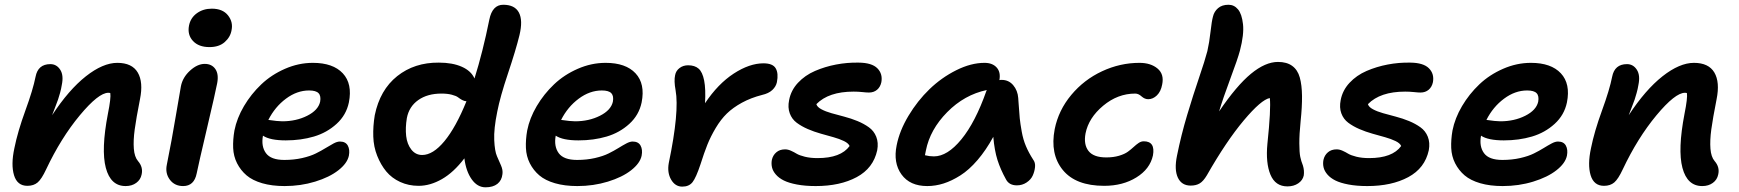

<svg xmlns="http://www.w3.org/2000/svg" viewBox="-20 -780 7382 815"><path d="M513.2 9.8Q449.7 9.8 429.2 -67.4Q408.7 -144.5 438 -296.9Q451.7 -364.7 448.2 -384.8Q445.3 -386.2 439.9 -386.2Q398.4 -386.2 318.6 -290.3Q238.8 -194.3 175.8 -61Q156.7 -20 139.9 -5.6Q123 8.8 96.2 8.8Q53.2 8.8 39.6 -36.1Q25.9 -81.1 41 -150.9Q55.2 -221.7 87.6 -310.5Q120.1 -399.4 130.9 -454.1Q141.1 -507.8 193.8 -507.8Q220.2 -507.8 235.6 -484.1Q251 -460.4 242.2 -418.9Q239.7 -402.8 234.9 -385.5Q230 -368.2 226.3 -357.2Q222.7 -346.2 213.9 -324Q205.1 -301.8 201.2 -291Q272 -398.9 344.5 -456.1Q417 -513.2 478 -513.2Q540.5 -513.2 564.7 -472.2Q588.9 -431.2 574.2 -358.9Q558.1 -277.3 551.8 -230.5Q545.4 -183.6 548.1 -148.7Q550.8 -113.8 565.9 -96.2Q588.4 -70.3 581.1 -39.1Q576.7 -17.1 558.3 -3.7Q540 9.8 513.2 9.8Z M869.1 -580.1Q823.2 -580.1 799.1 -606.2Q774.9 -632.3 782.2 -670.9Q788.6 -704.1 815.4 -723.6Q842.3 -743.2 878.9 -743.2Q925.3 -743.2 947.8 -714.8Q970.2 -686.5 962.9 -651.9Q958 -622.6 933.8 -601.3Q909.7 -580.1 869.1 -580.1ZM757.3 9.8Q721.2 9.8 700.9 -17.3Q680.7 -44.4 688 -80.1Q709.5 -187 726.1 -286.9Q742.7 -386.7 748 -414.1Q755.4 -451.7 786.6 -480.2Q817.9 -508.8 849.1 -508.8Q878.9 -508.8 894 -487.1Q909.2 -465.3 901.9 -426.8Q895 -390.1 858.4 -234.6Q821.8 -79.1 814.9 -43.9Q804.2 9.8 757.3 9.8Z M1188 9.8Q1134.3 9.8 1093 -2.2Q1051.8 -14.2 1026.6 -35.6Q1001.5 -57.1 986.3 -86.9Q971.2 -116.7 969.7 -151.9Q968.3 -187 975.1 -226.1Q985.4 -278.3 1015.6 -329.6Q1045.9 -380.9 1089.1 -421.9Q1132.3 -462.9 1189.9 -488Q1247.6 -513.2 1308.1 -513.2Q1393.6 -513.2 1435.1 -468.8Q1476.6 -424.3 1460.9 -345.2Q1449.7 -291.5 1408.7 -254.2Q1367.7 -216.8 1312.5 -200.4Q1257.3 -184.1 1192.9 -184.1Q1126 -184.1 1096.2 -204.1Q1087.9 -158.7 1108.9 -129.9Q1129.9 -101.1 1187 -101.1Q1227.5 -101.1 1262.7 -109.1Q1297.9 -117.2 1320.8 -128.7Q1343.8 -140.1 1362.3 -151.6Q1380.9 -163.1 1396 -171.1Q1411.1 -179.2 1422.9 -179.2Q1446.8 -179.2 1456.3 -162.1Q1465.8 -145 1460.9 -119.1Q1454.1 -86.9 1416.5 -57.4Q1378.9 -27.8 1317.6 -9Q1256.3 9.8 1188 9.8ZM1292 -396Q1240.7 -396 1193.8 -361.1Q1147 -326.2 1119.1 -271Q1158.7 -265.1 1178.2 -265.1Q1237.3 -265.1 1283.9 -288.6Q1330.6 -312 1338.9 -348.1Q1343.3 -372.6 1332.3 -384.3Q1321.3 -396 1292 -396Z M1756.8 8.8Q1714.4 8.8 1678.7 -7.6Q1643.1 -23.9 1619.6 -52.2Q1596.2 -80.6 1581.1 -118.7Q1565.9 -156.7 1564.5 -200.4Q1563 -244.1 1570.8 -291Q1592.8 -398.4 1666 -456.8Q1739.3 -515.1 1842.8 -514.2Q1900.9 -514.2 1940.4 -496.6Q1980 -479 1994.1 -446.8Q2029.3 -559.1 2057.1 -696.8Q2069.8 -759.8 2116.2 -759.8Q2165 -759.8 2182.6 -726.8Q2200.2 -693.8 2185.1 -630.9Q2169.4 -566.9 2136.2 -468Q2103 -369.1 2090.8 -306.2Q2075.7 -232.4 2077.9 -185.3Q2080.1 -138.2 2089.4 -117.2Q2098.6 -96.2 2106.9 -77.1Q2115.2 -58.1 2112.8 -41Q2109.9 -14.2 2091.3 0.5Q2072.8 15.1 2041 15.1Q2006.3 15.1 1982.2 -19Q1958 -53.2 1951.2 -107.9Q1905.8 -48.3 1856 -19.8Q1806.2 8.8 1756.8 8.8ZM1707 -278.8Q1700.2 -237.3 1704.1 -202.6Q1708 -168 1726.1 -145Q1744.1 -122.1 1772 -122.1Q1817.9 -122.1 1866.5 -180.7Q1915 -239.3 1960 -350.1Q1950.7 -350.6 1941.4 -355.7Q1932.1 -360.8 1924.3 -366.9Q1916.5 -373 1897.9 -377.9Q1879.4 -382.8 1854 -382.8Q1794.4 -382.8 1755.4 -355.2Q1716.3 -327.6 1707 -278.8Z M2430.7 9.8Q2377 9.8 2335.7 -2.2Q2294.4 -14.2 2269.3 -35.6Q2244.1 -57.1 2229 -86.9Q2213.9 -116.7 2212.4 -151.9Q2210.9 -187 2217.8 -226.1Q2228 -278.3 2258.3 -329.6Q2288.6 -380.9 2331.8 -421.9Q2375 -462.9 2432.6 -488Q2490.2 -513.2 2550.8 -513.2Q2636.2 -513.2 2677.7 -468.8Q2719.2 -424.3 2703.6 -345.2Q2692.4 -291.5 2651.4 -254.2Q2610.4 -216.8 2555.2 -200.4Q2500 -184.1 2435.5 -184.1Q2368.7 -184.1 2338.9 -204.1Q2330.6 -158.7 2351.6 -129.9Q2372.6 -101.1 2429.7 -101.1Q2470.2 -101.1 2505.4 -109.1Q2540.5 -117.2 2563.5 -128.7Q2586.4 -140.1 2605 -151.6Q2623.5 -163.1 2638.7 -171.1Q2653.8 -179.2 2665.5 -179.2Q2689.5 -179.2 2699 -162.1Q2708.5 -145 2703.6 -119.1Q2696.8 -86.9 2659.2 -57.4Q2621.6 -27.8 2560.3 -9Q2499 9.8 2430.7 9.8ZM2534.7 -396Q2483.4 -396 2436.5 -361.1Q2389.6 -326.2 2361.8 -271Q2401.4 -265.1 2420.9 -265.1Q2480 -265.1 2526.6 -288.6Q2573.2 -312 2581.5 -348.1Q2585.9 -372.6 2575 -384.3Q2564 -396 2534.7 -396Z M2876 12.2Q2846.2 12.2 2828.9 -17.3Q2811.5 -46.9 2818.8 -87.9Q2864.3 -306.2 2847.7 -397Q2840.3 -437 2845.7 -460.9Q2849.1 -479.5 2864.5 -491.2Q2879.9 -502.9 2900.9 -502.9Q2929.2 -502.9 2945.6 -488.5Q2961.9 -474.1 2969 -438.2Q2976.1 -402.3 2972.7 -341.8Q3027.8 -424.3 3094.7 -467.8Q3161.6 -511.2 3220.7 -511.2Q3260.3 -511.2 3272.7 -490Q3285.2 -468.8 3277.8 -431.2Q3273.9 -412.6 3258.3 -397.9Q3242.7 -383.3 3214.8 -377Q3167 -364.7 3129.2 -344Q3091.3 -323.2 3065.4 -298.1Q3039.6 -272.9 3018.1 -236.8Q2996.6 -200.7 2982.7 -166Q2968.8 -131.3 2953.6 -83Q2934.6 -25.9 2919.7 -6.8Q2904.8 12.2 2876 12.2Z M3442.4 9.8Q3397.5 9.8 3362.8 3.2Q3328.1 -3.4 3307.1 -13.9Q3286.1 -24.4 3273.4 -39.1Q3260.7 -53.7 3257.1 -69.1Q3253.4 -84.5 3256.3 -101.1Q3260.7 -121.1 3275.4 -133.5Q3290 -146 3312.5 -146Q3324.7 -146 3337.6 -140.1Q3350.6 -134.3 3361.8 -127.4Q3373 -120.6 3396.5 -114.7Q3419.9 -108.9 3450.2 -108.9Q3549.3 -108.9 3586.4 -160.2Q3581.5 -171.9 3562.5 -181.2Q3543.5 -190.4 3518.3 -197.5Q3493.2 -204.6 3464.4 -212.6Q3435.5 -220.7 3408.9 -232.2Q3382.3 -243.7 3361.8 -259Q3341.3 -274.4 3332.3 -299.1Q3323.2 -323.7 3329.6 -355Q3337.4 -396.5 3367.2 -428.5Q3397 -460.4 3439.5 -478.8Q3481.9 -497.1 3529.1 -506.1Q3576.2 -515.1 3624.5 -514.2Q3680.7 -513.7 3704.1 -490.2Q3727.5 -466.8 3721.2 -431.2Q3716.8 -410.6 3702.9 -398.9Q3689 -387.2 3668.5 -387.2Q3658.2 -387.2 3640.1 -389.2Q3622.1 -391.1 3603.5 -391.1Q3497.1 -391.1 3445.3 -337.9Q3448.7 -325.7 3466.6 -316.2Q3484.4 -306.6 3509.3 -299.6Q3534.2 -292.5 3563.5 -284.9Q3592.8 -277.3 3619.9 -266.1Q3647 -254.9 3668.2 -239.7Q3689.5 -224.6 3699.5 -199.5Q3709.5 -174.3 3703.6 -142.1Q3687 -65.9 3616.5 -28.1Q3545.9 9.8 3442.4 9.8Z M3916 9.8Q3842.3 9.8 3806.6 -39.6Q3771 -88.9 3786.1 -163.1Q3798.3 -225.1 3836.4 -288.6Q3874.5 -352.1 3925.5 -401.4Q3976.6 -450.7 4039.1 -481.9Q4101.6 -513.2 4159.2 -513.2Q4192.9 -513.2 4210.7 -493.4Q4228.5 -473.6 4222.2 -439.9Q4225.1 -440.9 4231.9 -440.9Q4261.7 -440.9 4280.8 -418.5Q4299.8 -396 4302.2 -363.8Q4302.7 -358.4 4303.2 -348.6Q4306.2 -301.3 4308.6 -278.1Q4311 -254.9 4317.1 -220.9Q4323.2 -187 4335 -159.4Q4346.7 -131.8 4365.2 -103Q4375.5 -89.8 4373.5 -71Q4371.6 -52.2 4363.8 -34.9Q4356 -17.6 4337.6 -5.4Q4319.3 6.8 4296.4 6.8Q4263.2 6.8 4250 -19Q4227.1 -60.1 4214.1 -100.8Q4201.2 -141.6 4196.3 -199.2Q4165.5 -142.6 4129.4 -100.6Q4093.3 -58.6 4056.6 -35.4Q4020 -12.2 3985.4 -1.2Q3950.7 9.8 3916 9.8ZM3910.2 -141.1Q3908.2 -133.8 3906.2 -121.1Q3924.8 -116.2 3944.3 -116.2Q4001.5 -116.2 4060.8 -188.5Q4120.1 -260.7 4167 -394L4168.9 -397.9Q4073.7 -377.9 4000.7 -304Q3927.7 -230 3910.2 -141.1Z M4667 8.8Q4546.4 8.8 4491.5 -58.3Q4436.5 -125.5 4457 -231.9Q4473.1 -312 4527.3 -377Q4581.5 -441.9 4658 -477.5Q4734.4 -513.2 4816.9 -513.2Q4864.7 -513.2 4893.6 -489Q4922.4 -464.8 4913.1 -420.9Q4907.7 -391.6 4890.9 -375.2Q4874 -358.9 4854 -358.9Q4838.9 -358.9 4825.7 -370.8Q4812.5 -382.8 4798.8 -382.8Q4724.6 -382.8 4662.8 -331.3Q4601.1 -279.8 4587.9 -213.9Q4579.1 -167 4600.3 -139.4Q4621.6 -111.8 4675.8 -111.8Q4706.5 -111.8 4730.2 -118.9Q4753.9 -126 4767.6 -136Q4781.2 -146 4792 -156Q4802.7 -166 4813.2 -173.1Q4823.7 -180.2 4835 -180.2Q4884.8 -180.2 4874 -120.1Q4861.3 -62.5 4803.7 -26.9Q4746.1 8.8 4667 8.8Z M5034.2 7.8Q4995.6 7.8 4979.7 -26.1Q4963.9 -60.1 4976.1 -119.1Q4993.7 -206.5 5019.3 -292Q5044.9 -377.4 5069.8 -450.4Q5094.7 -523.4 5105 -563Q5113.3 -599.1 5118.4 -645Q5123.5 -690.9 5128.9 -710Q5133.8 -731 5150.4 -745.4Q5167 -759.8 5194.8 -759.8Q5218.8 -759.8 5235.1 -740.2Q5251.5 -720.7 5256.3 -677.2Q5261.2 -633.8 5243.2 -564.9Q5233.9 -529.8 5202.6 -446.3Q5171.4 -362.8 5154.8 -307.1Q5229 -416.5 5290 -466.8Q5351.1 -517.1 5404.8 -517.1Q5442.4 -517.1 5465.3 -500.2Q5488.3 -483.4 5497.3 -451.2Q5506.3 -418.9 5506.8 -372.6Q5507.3 -326.2 5501 -267.1Q5495.1 -209.5 5495.4 -170.9Q5495.6 -132.3 5499.3 -114.5Q5502.9 -96.7 5510.7 -77.1Q5517.1 -56.2 5514.2 -35.2Q5509.8 -14.6 5490.7 -1.7Q5471.7 11.2 5444.8 11.2Q5393.6 11.2 5372.8 -38.6Q5352.1 -88.4 5359.9 -169.9Q5375.5 -318.4 5370.1 -363.8Q5334 -357.4 5259.5 -268.8Q5185.1 -180.2 5103 -36.1Q5087.9 -10.7 5072.5 -1.5Q5057.1 7.8 5034.2 7.8Z M5783.7 9.8Q5738.8 9.8 5704.1 3.2Q5669.4 -3.4 5648.4 -13.9Q5627.4 -24.4 5614.7 -39.1Q5602.1 -53.7 5598.4 -69.1Q5594.7 -84.5 5597.7 -101.1Q5602.1 -121.1 5616.7 -133.5Q5631.3 -146 5653.8 -146Q5666 -146 5679 -140.1Q5691.9 -134.3 5703.1 -127.4Q5714.4 -120.6 5737.8 -114.7Q5761.2 -108.9 5791.5 -108.9Q5890.6 -108.9 5927.7 -160.2Q5922.9 -171.9 5903.8 -181.2Q5884.8 -190.4 5859.6 -197.5Q5834.5 -204.6 5805.7 -212.6Q5776.9 -220.7 5750.2 -232.2Q5723.6 -243.7 5703.1 -259Q5682.6 -274.4 5673.6 -299.1Q5664.6 -323.7 5670.9 -355Q5678.7 -396.5 5708.5 -428.5Q5738.3 -460.4 5780.8 -478.8Q5823.2 -497.1 5870.4 -506.1Q5917.5 -515.1 5965.8 -514.2Q6022 -513.7 6045.4 -490.2Q6068.8 -466.8 6062.5 -431.2Q6058.1 -410.6 6044.2 -398.9Q6030.3 -387.2 6009.8 -387.2Q5999.5 -387.2 5981.4 -389.2Q5963.4 -391.1 5944.8 -391.1Q5838.4 -391.1 5786.6 -337.9Q5790 -325.7 5807.9 -316.2Q5825.7 -306.6 5850.6 -299.6Q5875.5 -292.5 5904.8 -284.9Q5934.1 -277.3 5961.2 -266.1Q5988.3 -254.9 6009.5 -239.7Q6030.8 -224.6 6040.8 -199.5Q6050.8 -174.3 6044.9 -142.1Q6028.3 -65.9 5957.8 -28.1Q5887.2 9.8 5783.7 9.8Z M6358.4 9.8Q6304.7 9.8 6263.4 -2.2Q6222.2 -14.2 6197 -35.6Q6171.9 -57.1 6156.7 -86.9Q6141.6 -116.7 6140.1 -151.9Q6138.7 -187 6145.5 -226.1Q6155.8 -278.3 6186 -329.6Q6216.3 -380.9 6259.5 -421.9Q6302.7 -462.9 6360.4 -488Q6418 -513.2 6478.5 -513.2Q6564 -513.2 6605.5 -468.8Q6647 -424.3 6631.3 -345.2Q6620.1 -291.5 6579.1 -254.2Q6538.1 -216.8 6482.9 -200.4Q6427.7 -184.1 6363.3 -184.1Q6296.4 -184.1 6266.6 -204.1Q6258.3 -158.7 6279.3 -129.9Q6300.3 -101.1 6357.4 -101.1Q6397.9 -101.1 6433.1 -109.1Q6468.3 -117.2 6491.2 -128.7Q6514.2 -140.1 6532.7 -151.6Q6551.3 -163.1 6566.4 -171.1Q6581.5 -179.2 6593.3 -179.2Q6617.2 -179.2 6626.7 -162.1Q6636.2 -145 6631.3 -119.1Q6624.5 -86.9 6586.9 -57.4Q6549.3 -27.8 6488 -9Q6426.8 9.8 6358.4 9.8ZM6462.4 -396Q6411.1 -396 6364.3 -361.1Q6317.4 -326.2 6289.6 -271Q6329.1 -265.1 6348.6 -265.1Q6407.7 -265.1 6454.3 -288.6Q6501 -312 6509.3 -348.1Q6513.7 -372.6 6502.7 -384.3Q6491.7 -396 6462.4 -396Z M7205.6 9.8Q7142.1 9.8 7121.6 -67.4Q7101.1 -144.5 7130.4 -296.9Q7144 -364.7 7140.6 -384.8Q7137.7 -386.2 7132.3 -386.2Q7090.8 -386.2 7011 -290.3Q6931.2 -194.3 6868.2 -61Q6849.1 -20 6832.3 -5.6Q6815.4 8.8 6788.6 8.8Q6745.6 8.8 6731.9 -36.1Q6718.3 -81.1 6733.4 -150.9Q6747.6 -221.7 6780 -310.5Q6812.5 -399.4 6823.2 -454.1Q6833.5 -507.8 6886.2 -507.8Q6912.6 -507.8 6928 -484.1Q6943.4 -460.4 6934.6 -418.9Q6932.1 -402.8 6927.2 -385.5Q6922.4 -368.2 6918.7 -357.2Q6915 -346.2 6906.2 -324Q6897.5 -301.8 6893.6 -291Q6964.4 -398.9 7036.9 -456.1Q7109.4 -513.2 7170.4 -513.2Q7232.9 -513.2 7257.1 -472.2Q7281.2 -431.2 7266.6 -358.9Q7250.5 -277.3 7244.1 -230.5Q7237.8 -183.6 7240.5 -148.7Q7243.2 -113.8 7258.3 -96.2Q7280.8 -70.3 7273.4 -39.1Q7269 -17.1 7250.7 -3.7Q7232.4 9.8 7205.6 9.8Z"/></svg>

Font: Shantell Sans Normal
Style: Italic
Weight: 600
Italic angle: -11.31°
Designer: Stephen Nixon, Anya Danilova, Shantell Martin
Foundry: Arrow Type
Version: Version 1.006;[559af2be0]